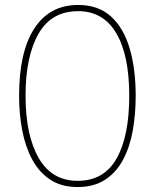

<svg xmlns="http://www.w3.org/2000/svg" viewBox="-20 -837 624 774"><path d="M527 -451Q527 -376 515 -309.5Q503 -243 475.5 -192Q448 -141 403 -112Q358 -83 293 -83Q227 -83 182 -113Q137 -143 109.5 -194.5Q82 -246 69.5 -312Q57 -378 57 -451Q57 -628 118.5 -722.5Q180 -817 295 -817Q376 -817 427 -771Q478 -725 502.5 -642.5Q527 -560 527 -451ZM83 -451Q83 -292 136 -200Q189 -108 293 -108Q399 -108 450 -198Q501 -288 501 -451Q501 -615 448.5 -703.5Q396 -792 295 -792Q187 -792 135 -700.5Q83 -609 83 -451Z"/></svg>

Font: Noto Sans Telugu UI Condensed Thin
Style: Regular
Weight: 100
Width: 3
Designer: Jelle Bosma - Monotype Design Team
Foundry: Monotype Imaging Inc.
Version: Version 2.005; ttfautohint (v1.8.4.7-5d5b)